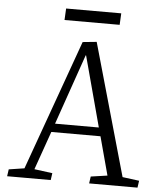

<svg xmlns="http://www.w3.org/2000/svg" viewBox="-58 -912 793 961"><g transform="rotate(5 338.5 -431.0)"><path d="M402 -709 590 -46 674 -35 669 0H426L431 -35L514 -47L462 -240H215L147 -47L238 -35L233 0H14L19 -35L97 -47L332 -702ZM230 -283H450L355 -637H353ZM235 -862H512L509 -804H232Z"/></g></svg>

Font: Literata 24pt Light
Style: Italic
Weight: 300
Italic angle: -2°
Designer: Latin by Veronika Burian and Jose Scaglione. Greek by Irene Vlachou. Cyrillic by Vera Evstafieva
Foundry: TypeTogether
Version: Version 3.103;gftools[0.9.29]